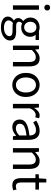

<svg xmlns="http://www.w3.org/2000/svg" viewBox="1450 -2264 1065 4004"><g transform="rotate(90 1982.0 -262.5)"><path d="M92 0V-543H184V0ZM138 -655Q111 -655 94.5 -671.5Q78 -688 78 -716Q78 -743 94.5 -759Q111 -775 138 -775Q165 -775 182 -759Q199 -743 199 -716Q199 -688 182 -671.5Q165 -655 138 -655Z M550 250Q484 250 433 233Q382 216 354 183.5Q326 151 326 105Q326 70 347 37.5Q368 5 406 -18V-23Q385 -36 371 -58Q357 -80 357 -112Q357 -146 376.5 -172Q396 -198 417 -213V-217Q390 -238 368 -276Q346 -314 346 -363Q346 -423 374 -466.5Q402 -510 448.5 -533.5Q495 -557 549 -557Q573 -557 592.5 -553Q612 -549 626 -543H815V-473H704Q724 -454 736 -425Q748 -396 748 -361Q748 -303 721.5 -260.5Q695 -218 650 -195Q605 -172 549 -172Q530 -172 508.5 -177Q487 -182 469 -191Q454 -179 444 -164Q434 -149 434 -126Q434 -101 454 -84Q474 -67 529 -67H636Q730 -67 777.5 -36Q825 -5 825 62Q825 112 791 155Q757 198 695.5 224Q634 250 550 250ZM549 -234Q581 -234 607.5 -250Q634 -266 649.5 -295Q665 -324 665 -363Q665 -403 649.5 -431.5Q634 -460 608 -475Q582 -490 549 -490Q518 -490 491.5 -475Q465 -460 449.5 -432Q434 -404 434 -363Q434 -324 450 -295Q466 -266 492 -250Q518 -234 549 -234ZM563 187Q615 187 653.5 171Q692 155 713.5 129.5Q735 104 735 77Q735 38 707 23Q679 8 625 8H531Q516 8 497.5 6.5Q479 5 461 0Q432 20 419 44.5Q406 69 406 92Q406 135 447.5 161Q489 187 563 187Z M931 0V-543H1006L1015 -464H1017Q1056 -503 1099.5 -530Q1143 -557 1199 -557Q1285 -557 1325 -502.5Q1365 -448 1365 -344V0H1274V-332Q1274 -409 1249.5 -443Q1225 -477 1171 -477Q1129 -477 1096 -456Q1063 -435 1023 -394V0Z M1752 13Q1686 13 1628 -20.5Q1570 -54 1535.5 -117.5Q1501 -181 1501 -271Q1501 -362 1535.5 -425.5Q1570 -489 1628 -523Q1686 -557 1752 -557Q1802 -557 1847.5 -538Q1893 -519 1928 -482Q1963 -445 1983 -392Q2003 -339 2003 -271Q2003 -181 1968 -117.5Q1933 -54 1876 -20.5Q1819 13 1752 13ZM1752 -63Q1799 -63 1834.5 -89Q1870 -115 1890 -162Q1910 -209 1910 -271Q1910 -334 1890 -381Q1870 -428 1834.5 -454Q1799 -480 1752 -480Q1705 -480 1669.5 -454Q1634 -428 1614.5 -381Q1595 -334 1595 -271Q1595 -209 1614.5 -162Q1634 -115 1669.5 -89Q1705 -63 1752 -63Z M2147 0V-543H2222L2231 -444H2233Q2261 -496 2301.5 -526.5Q2342 -557 2387 -557Q2406 -557 2419.5 -554.5Q2433 -552 2445 -545L2428 -466Q2414 -470 2403 -472.5Q2392 -475 2375 -475Q2342 -475 2304 -446.5Q2266 -418 2239 -349V0Z M2631 13Q2586 13 2550 -5Q2514 -23 2493.5 -57.5Q2473 -92 2473 -141Q2473 -230 2552.5 -277.5Q2632 -325 2806 -344Q2806 -379 2796.5 -410.5Q2787 -442 2763 -461.5Q2739 -481 2694 -481Q2647 -481 2605.5 -462.5Q2564 -444 2531 -423L2496 -486Q2521 -502 2554 -518.5Q2587 -535 2626 -546Q2665 -557 2709 -557Q2775 -557 2816.5 -529Q2858 -501 2877.5 -451.5Q2897 -402 2897 -334V0H2822L2814 -65H2811Q2773 -33 2727.5 -10Q2682 13 2631 13ZM2657 -61Q2696 -61 2731.5 -79Q2767 -97 2806 -132V-283Q2715 -273 2661 -254.5Q2607 -236 2584 -209.5Q2561 -183 2561 -147Q2561 -100 2589 -80.5Q2617 -61 2657 -61Z M3069 0V-543H3144L3153 -464H3155Q3194 -503 3237.5 -530Q3281 -557 3337 -557Q3423 -557 3463 -502.5Q3503 -448 3503 -344V0H3412V-332Q3412 -409 3387.5 -443Q3363 -477 3309 -477Q3267 -477 3234 -456Q3201 -435 3161 -394V0Z M3849 13Q3792 13 3758 -9.5Q3724 -32 3709.5 -73Q3695 -114 3695 -168V-469H3614V-538L3700 -543L3710 -696H3786V-543H3934V-469H3786V-165Q3786 -116 3804.5 -88.5Q3823 -61 3870 -61Q3885 -61 3902 -65.5Q3919 -70 3932 -76L3950 -7Q3927 1 3901 7Q3875 13 3849 13Z"/></g></svg>

Font: Noto Sans TC
Style: Regular
Weight: 400
Designer: Ryoko NISHIZUKA  (kana, bopomofo & ideographs); Paul D. Hunt (Latin, Greek & Cyrillic); Sandoll Communications , Soo-you
Foundry: Adobe
Version: Version 2.004-H2;hotconv 1.0.118;makeotfexe 2.5.65603